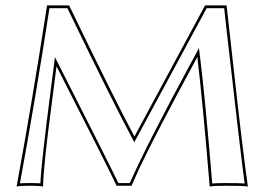

<svg xmlns="http://www.w3.org/2000/svg" viewBox="-20 -682 971 705"><path d="M152.8 -662.1H233.9Q402.8 -312.5 473.6 -180.7L732.9 -662.1H812Q820.8 -586.4 836.4 -443.8Q869.1 -146 890.1 2.9Q874.5 0 809.1 0Q765.1 0 750 2.9Q723.6 -315.4 704.6 -472.7Q546.9 -181.6 491.7 -64Q476.6 -31.2 462.9 0H408.2Q367.7 -85.4 187.5 -438.5Q182.6 -397.5 170.9 -309.1Q138.7 -67.9 138.2 2.9Q126.5 0 89.8 0Q52.2 0 41 2.9Q99.1 -314 152.8 -662.1ZM161.6 -651.9Q109.9 -316.4 53.2 -8.8Q66.4 -9.8 89.8 -9.8Q114.7 -9.8 128.4 -8.8Q130.4 -75.2 168.9 -371.6Q174.3 -411.1 177.7 -439.9L181.6 -472.2L196.3 -443.4Q375.5 -91.3 414.6 -9.8H456.5Q521 -155.3 680.7 -450.2Q689.5 -465.8 695.8 -477.5L710.4 -505.4L714.4 -474.1Q733.9 -315.4 759.3 -8.3Q776.4 -9.8 809.1 -9.8Q856.4 -9.8 878.4 -8.3Q863.3 -116.7 810.5 -585Q806.6 -620.6 803.2 -651.9H738.8L473.1 -159.7L464.4 -176.3Q392.1 -311 227.5 -651.9Z"/></svg>

Font: Linux Biolinum Outline O
Style: Bold
Weight: 700
Designer: Philipp H. Poll
Foundry: Philipp H. Poll
Version: Version 0.9.2